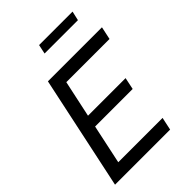

<svg xmlns="http://www.w3.org/2000/svg" viewBox="-255 -1014 1131 1131"><g transform="rotate(-45 310.5 -449.0)"><path d="M272.9 -839.8 285.2 -897.9H564L550.8 -839.8ZM170.9 -710H621.1L604 -629.9H244.1L194.8 -399.9H507.8L492.2 -325.2H179.2L127 -80.1H496.1L479 0H20Z"/></g></svg>

Font: Rawline Medium
Style: Italic
Weight: 500
Italic angle: -12°
Designer: Matt McInerney, Pablo Impallari, Rodrigo Fuenzalida
Foundry: Matt McInerney, Pablo Impallari, Rodrigo Fuenzalida
Version: Version 4.020;PS 004.020;hotconv 1.0.88;makeotf.lib2.5.64775